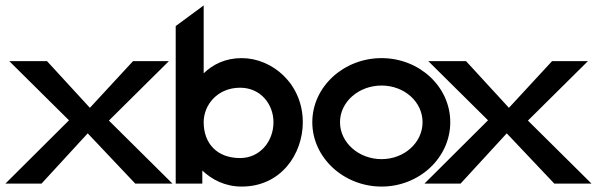

<svg xmlns="http://www.w3.org/2000/svg" viewBox="-30 -676 2198 707"><path d="M123 0 293 -185 468 0H605L371 -232L592 -451H460L301 -279L143 -451H4L224 -233L-10 0Z M715 0V-48C750 -15 798 11 860 11C1005 11 1085 -109 1085 -226C1085 -367 973 -462 860 -462C800 -462 754 -439 720 -406V-656L617 -580V0ZM854 -353C931 -353 977 -291 977 -226C977 -155 927 -94 854 -94C769 -94 720 -148 720 -226C720 -290 771 -353 854 -353Z M1375 11C1514 11 1628 -95 1628 -226C1628 -357 1514 -462 1375 -462C1236 -462 1120 -357 1120 -226C1120 -95 1236 11 1375 11ZM1375 -361C1459 -361 1526 -301 1526 -226C1526 -151 1459 -90 1375 -90C1291 -90 1222 -151 1222 -226C1222 -301 1291 -361 1375 -361Z M1666 0 1836 -185 2011 0H2148L1914 -232L2135 -451H2003L1844 -279L1686 -451H1547L1767 -233L1533 0Z"/></svg>

Font: Charger Pro
Style: Blk
Weight: 900
Designer: Jasper
Foundry: Cannot Into Space Fonts
Version: Version 1.09